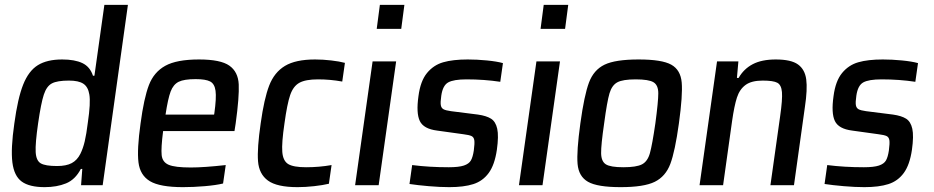

<svg xmlns="http://www.w3.org/2000/svg" viewBox="-20 -763 3847 791"><path d="M39 -254Q53 -358 75.5 -414.5Q98 -471 136 -494.5Q174 -518 236 -518Q288 -518 319.5 -503Q351 -488 363 -451H369L410 -743H507L403 0H314L319 -67H313Q290 -23 252 -7.5Q214 8 164 8Q101 8 69.5 -15Q38 -38 31 -94Q24 -150 39 -254ZM311 -129Q322 -151 329 -180.5Q336 -210 342 -259Q354 -340 348 -374Q343 -405 323.5 -418Q304 -431 264 -431Q216 -431 194 -419.5Q172 -408 160.5 -373Q149 -338 137 -255Q125 -172 127 -136.5Q129 -101 148 -90Q167 -79 215 -79Q253 -79 275.5 -91Q298 -103 311 -129Z M946 -223H652Q643 -153 646 -124Q649 -95 675 -84Q701 -73 766 -73Q820 -73 910 -83L899 -7Q870 0 823.5 4Q777 8 734 8Q639 8 598 -16.5Q557 -41 550.5 -94Q544 -147 559 -254Q573 -359 593.5 -412.5Q614 -466 661 -492Q708 -518 800 -518Q889 -518 925 -492.5Q961 -467 963.5 -415.5Q966 -364 951 -255ZM662 -291H862L863 -296Q872 -360 868 -389Q864 -418 845.5 -427.5Q827 -437 786 -437Q738 -437 716 -426Q694 -415 683 -386Q672 -357 662 -291Z M1206 8Q1121 8 1084 -19Q1047 -46 1043 -99Q1039 -152 1054 -255Q1068 -356 1089 -410.5Q1110 -465 1154 -491.5Q1198 -518 1278 -518Q1310 -518 1344.5 -514Q1379 -510 1401 -504L1390 -427Q1341 -436 1290 -436Q1239 -436 1213.5 -422Q1188 -408 1175.5 -371.5Q1163 -335 1152 -255Q1140 -174 1143 -137Q1146 -100 1167.5 -87Q1189 -74 1241 -74Q1295 -74 1346 -83L1335 -6Q1310 0 1274 4Q1238 8 1206 8Z M1532 -644 1545 -743H1646L1633 -644ZM1443 0 1515 -510H1612L1540 0Z M1667 -5 1678 -83Q1748 -74 1829 -74Q1870 -74 1891 -81Q1912 -88 1920 -102Q1928 -116 1932 -143Q1936 -173 1934 -185.5Q1932 -198 1922.5 -202.5Q1913 -207 1889 -210L1781 -225Q1725 -232 1709.5 -264.5Q1694 -297 1704 -367Q1712 -429 1739 -462Q1766 -495 1806 -506.5Q1846 -518 1907 -518Q1945 -518 1986 -514Q2027 -510 2052 -503L2041 -426Q1975 -436 1902 -436Q1849 -436 1826.5 -423.5Q1804 -411 1798 -369Q1794 -342 1796 -330Q1798 -318 1807 -313Q1816 -308 1838 -305L1949 -291Q1984 -286 2003 -274Q2022 -262 2028.5 -232.5Q2035 -203 2027 -146Q2018 -84 1993.5 -50.5Q1969 -17 1930 -4.5Q1891 8 1831 8Q1793 8 1746.5 4Q1700 0 1667 -5Z M2207 -644 2220 -743H2321L2308 -644ZM2118 0 2190 -510H2287L2215 0Z M2371 -255Q2387 -371 2406.5 -423Q2426 -475 2470.5 -496.5Q2515 -518 2611 -518Q2707 -518 2745.5 -496.5Q2784 -475 2788.5 -423Q2793 -371 2777 -255Q2761 -139 2741.5 -87.5Q2722 -36 2677.5 -14Q2633 8 2537 8Q2441 8 2402.5 -14Q2364 -36 2359.5 -87.5Q2355 -139 2371 -255ZM2680 -255Q2692 -345 2692 -378.5Q2692 -412 2672.5 -424Q2653 -436 2599 -436Q2546 -436 2523.5 -424Q2501 -412 2491 -378.5Q2481 -345 2469 -255Q2456 -166 2456.5 -132Q2457 -98 2476 -86Q2495 -74 2548 -74Q2602 -74 2625 -86Q2648 -98 2657.5 -132Q2667 -166 2680 -255Z M3194 -284Q3204 -354 3201.5 -383.5Q3199 -413 3182.5 -422Q3166 -431 3122 -431Q3076 -431 3051.5 -413Q3027 -395 3016 -361Q3005 -327 2996 -264L2959 0H2862L2934 -510H3022L3016 -442H3023Q3044 -479 3081 -498.5Q3118 -518 3176 -518Q3239 -518 3267.5 -497.5Q3296 -477 3301.5 -436Q3307 -395 3296 -322L3251 0H3154Z M3377 -5 3388 -83Q3458 -74 3539 -74Q3580 -74 3601 -81Q3622 -88 3630 -102Q3638 -116 3642 -143Q3646 -173 3644 -185.5Q3642 -198 3632.5 -202.5Q3623 -207 3599 -210L3491 -225Q3435 -232 3419.5 -264.5Q3404 -297 3414 -367Q3422 -429 3449 -462Q3476 -495 3516 -506.5Q3556 -518 3617 -518Q3655 -518 3696 -514Q3737 -510 3762 -503L3751 -426Q3685 -436 3612 -436Q3559 -436 3536.5 -423.5Q3514 -411 3508 -369Q3504 -342 3506 -330Q3508 -318 3517 -313Q3526 -308 3548 -305L3659 -291Q3694 -286 3713 -274Q3732 -262 3738.5 -232.5Q3745 -203 3737 -146Q3728 -84 3703.5 -50.5Q3679 -17 3640 -4.5Q3601 8 3541 8Q3503 8 3456.5 4Q3410 0 3377 -5Z"/></svg>

Font: Assailand Medium
Style: Italic
Weight: 500
Italic angle: -8°
Designer: Hector Gatti with collaboration of the Omnibus-Type team
Foundry: Omnibus-Type
Version: Version 0.072;October 19, 2019;FontCreator 12.0.0.2547 64-bi